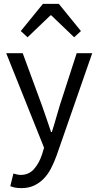

<svg xmlns="http://www.w3.org/2000/svg" viewBox="-20 -760 507 989"><path d="M90 209Q73 209 59 206.5Q45 204 33 199L49 134Q57 136 67 138.5Q77 141 86 141Q128 141 154.5 111.5Q181 82 196 37L207 1L12 -486H97L196 -217Q207 -185 219.5 -149.5Q232 -114 243 -80H247Q258 -113 268 -149Q278 -185 288 -217L375 -486H455L272 40Q259 76 243 107Q227 138 205 160.5Q183 183 155 196Q127 209 90 209ZM87 -600 201 -740H283L397 -600L362 -568L244 -681H240L122 -568Z"/></svg>

Font: CV Source Sans
Style: Regular
Weight: 400
Designer: Paul D. Hunt
Foundry: Adobe Systems Incorporated
Version: Version 3.001